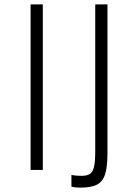

<svg xmlns="http://www.w3.org/2000/svg" viewBox="-20 -778 632 879"><path d="M120 0ZM120 -758H176V0H120ZM307 77V23Q327 27 353 27Q379 27 392 18Q405 9 410.5 -14.5Q416 -38 416 -86V-758H472V-80Q472 -15 461.5 19Q451 53 424.5 67Q398 81 348 81Q327 81 307 77Z"/></svg>

Font: Biryani ExtraLight
Style: Regular
Weight: 275
Designer: Dan Reynolds and Mathieu Reguer
Foundry: Dan Reynolds and Mathieu Reguer
Version: Version 1.004; ttfautohint (v1.1) -l 5 -r 5 -G 72 -x 0 -D la